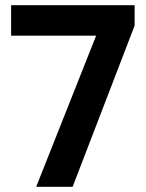

<svg xmlns="http://www.w3.org/2000/svg" viewBox="-20 -723 565 743"><path d="M120 0H261L501 -624V-703H23V-585H352Z"/></svg>

Font: MV Cash SemiBold
Style: Regular
Weight: 600
Designer: Rodrigo Fuenzalida
Foundry: fragTYPE
Version: Version 1.100;Glyphs 3.1.2 (3151)